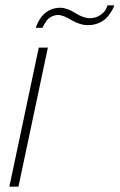

<svg xmlns="http://www.w3.org/2000/svg" viewBox="-20 -698 447 718"><path d="M198 -642Q184 -642 172 -635.5Q160 -629 153.5 -619.5Q147 -610 144 -604.5Q141 -599 139 -594H114Q115 -599 120 -610Q125 -621 135 -635Q145 -649 163.5 -659Q182 -669 205 -669Q230 -669 261 -649.5Q292 -630 316 -630Q339 -630 355.5 -642Q372 -654 376 -663Q380 -672 382 -678H407Q406 -672 400.5 -662Q395 -652 384.5 -638Q374 -624 354 -614Q334 -604 309 -604Q279 -604 247 -623Q215 -642 198 -642ZM125 -520H159L49 0H15Z"/></svg>

Font: Raleway-v4020 ExtraLight
Style: Italic
Weight: 275
Italic angle: -12°
Designer: Matt McInerney, Pablo Impallari, Rodrigo Fuenzalida
Foundry: Matt McInerney, Pablo Impallari, Rodrigo Fuenzalida
Version: Version 4.020;PS 004.020;hotconv 1.0.88;makeotf.lib2.5.64775